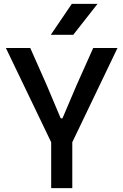

<svg xmlns="http://www.w3.org/2000/svg" viewBox="-20 -976 640 996"><path d="M247.5 -234 10.5 -727H137L222.5 -534L295 -362H304L377 -533.5L463.5 -727H589.5L353 -234ZM245.5 0V-295.5H355V0ZM360 -795.5H243.5L352.5 -956H486Z"/></svg>

Font: Spline Sans Mono Medium
Style: Regular
Weight: 500
Monospace: yes
Version: Version 1.004